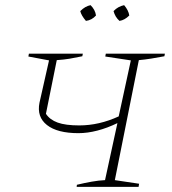

<svg xmlns="http://www.w3.org/2000/svg" viewBox="-20 -724 667 744"><path d="M277 0 278 -8Q307 -15 335 -20Q363 -25 387 -26L435 -247Q396 -228 357.5 -218Q319 -208 284 -208Q202 -208 162 -239.5Q122 -271 133 -326L170 -490L90 -505L92 -516H301L299 -506Q270 -500 249.5 -496.5Q229 -493 200 -491L158 -283Q173 -260 203.5 -249Q234 -238 287 -238Q364 -238 440 -273L487 -490L388 -505L390 -516H619L617 -506Q591 -501 566 -497Q541 -493 518 -491L425 -26L519 -12L517 0ZM331 -704Q349 -686 352 -664Q336 -646 313 -643Q295 -664 291 -681Q310 -700 331 -704ZM461 -704Q478 -684 481 -664Q463 -646 443 -643Q426 -658 420 -681Q437 -699 461 -704Z"/></svg>

Font: Piazzolla SC Thin
Style: Italic
Weight: 100
Italic angle: -11.3°
Designer: Juan Pablo del Peral
Foundry: Huerta Tipografica
Version: Version 1.330